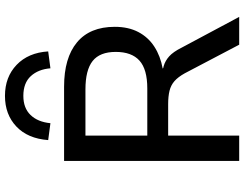

<svg xmlns="http://www.w3.org/2000/svg" viewBox="-125 -858 983 773"><g transform="rotate(-90 366.5 -471.5)"><path d="M105 0V-705H404Q520 -705 582.5 -653Q645 -601 645 -501Q645 -446 624 -406Q603 -366 565 -341.5Q527 -317 477 -308L479 -306L487 -304Q508 -298 526 -282Q544 -266 561 -232L685 0H573L458 -219Q443 -246 426.5 -260.5Q410 -275 387.5 -280.5Q365 -286 334 -286H207V0ZM207 -370H397Q474 -370 509 -401.5Q544 -433 544 -497Q544 -561 507.5 -590Q471 -619 393 -619H207ZM257 -760 189 -769Q195 -851 243.5 -897Q292 -943 367 -943Q443 -943 492 -896Q541 -849 546 -769L478 -760Q474 -809 446.5 -839Q419 -869 367 -869Q318 -869 290 -840Q262 -811 257 -760Z"/></g></svg>

Font: Nunito Sans 7pt Medium
Style: Regular
Weight: 500
Designer: Vernon Adams
Foundry: Vernon Adams
Version: Version 3.101;gftools[0.9.27]